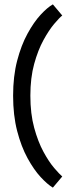

<svg xmlns="http://www.w3.org/2000/svg" viewBox="-20 -770 326 879"><path d="M119 -332Q119 -249 136.5 -185Q154 -121 179 -75Q204 -29 228 -1Q252 27 265 38L222 89Q197 74 166 40.5Q135 7 106 -46Q77 -99 58.5 -170.5Q40 -242 40 -332Q40 -421 58.5 -492Q77 -563 106 -616Q135 -669 166 -702.5Q197 -736 222 -750L265 -699Q252 -689 228 -660.5Q204 -632 179 -586.5Q154 -541 136.5 -477.5Q119 -414 119 -332Z"/></svg>

Font: Epunda Sans
Style: Regular
Weight: 400
Designer: Simon Atzbach
Foundry: typofactur
Version: Version 2.204; ttfautohint (v1.8.4.7-5d5b)